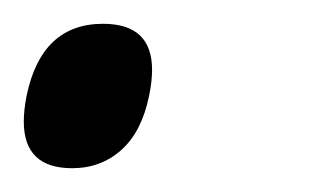

<svg xmlns="http://www.w3.org/2000/svg" viewBox="-27 -133 274 163"><path d="M60.5 -112.8Q102.1 -112.8 102.1 -73.7Q102.1 -64 99.6 -51.8Q93.3 -21 75.9 -5.6Q58.6 9.8 34.2 9.8Q-6.8 9.8 -6.8 -29.8Q-6.8 -39.6 -4.4 -51.8Q8.3 -112.8 60.5 -112.8Z"/></svg>

Font: Open Sans Hebrew Condensed
Style: Italic
Weight: 400
Width: 3
Italic angle: -12°
Foundry: Ascender Corporation, Yanek Iontef
Version: Version 2.001;PS 002.001;hotconv 1.0.70;makeotf.lib2.5.58329